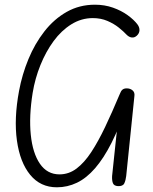

<svg xmlns="http://www.w3.org/2000/svg" viewBox="-20 -792 653 817"><path d="M222 5Q152 5 108.5 -48Q65 -101 52 -194Q39 -287 61 -405Q74 -475 101 -540.5Q128 -606 169 -658.5Q210 -711 264 -741.5Q318 -772 384 -772Q425 -772 460.5 -759.5Q496 -747 523 -727.5Q550 -708 565 -688Q574 -676 573.5 -663Q573 -650 562 -640Q552 -631 540.5 -632.5Q529 -634 519 -644Q506 -658 485.5 -674.5Q465 -691 437 -703Q409 -715 375 -715Q326 -715 283.5 -688.5Q241 -662 208 -617Q175 -572 152 -515Q129 -458 119 -397Q103 -297 111 -218.5Q119 -140 150 -95Q181 -50 233 -50Q273 -50 306 -75Q339 -100 368.5 -145Q398 -190 427.5 -252Q457 -314 488 -388Q491 -394 493 -399Q495 -404 498.5 -408Q502 -412 507 -414Q512 -416 519 -416V-343Q488 -250 454.5 -184Q421 -118 384.5 -76Q348 -34 307.5 -14.5Q267 5 222 5ZM482 0Q465 -1 460.5 -12.5Q456 -24 457 -43L493 -384L519 -416Q534 -416 544 -407.5Q554 -399 552 -384L517 -43Q515 -25 509 -12Q503 1 482 0Z"/></svg>

Font: Edu NSW ACT Foundation
Style: Regular
Weight: 400
Designer: Tina and Corey Anderson
Foundry: Google for Education
Version: Version 1.003